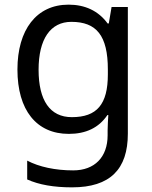

<svg xmlns="http://www.w3.org/2000/svg" viewBox="-20 -566 655 826"><path d="M275 -546C137 -546 55 -438 55 -267C55 -92 137 10 276 10C349 10 405 -16 442 -71H446C445 -59 443 -21 443 -5V16C443 110 387 167 295 167C218 167 148 152 97 125V206C148 229 212 240 290 240C454 240 530 162 530 9V-536H460L448 -465H443C403 -520 345 -546 275 -546ZM287 -472C395 -472 444 -413 444 -267V-246C444 -117 397 -62 289 -62C195 -62 146 -134 146 -266C146 -398 197 -472 287 -472Z"/></svg>

Font: Noto Sans Caucasian Albanian
Style: Regular
Weight: 400
Designer: Monotype Design Team
Foundry: Monotype Imaging Inc.
Version: Version 2.005